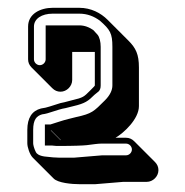

<svg xmlns="http://www.w3.org/2000/svg" viewBox="-20 -705 475 492"><path d="M336 -433V-532C336 -566 328 -582 309 -601L256 -654C238 -672 213 -685 183 -685H115C84 -685 52 -670 52 -637V-553C52 -545 55 -538 61 -532L114 -479C120 -473 127 -470 135 -470C151 -470 165 -484 165 -500V-572H223V-486C223 -485 219 -481 211 -473C195 -457 194 -455 164 -448L145 -443C138 -442 132 -440 126 -438L107 -432C101 -430 93 -428 85 -427C62 -421 50 -403 50 -372V-338C50 -328 56 -309 64 -301L117 -248C128 -236 165 -233 184 -233H224L296 -239H356C372 -239 386 -253 386 -269C386 -277 383 -284 377 -290L324 -343C318 -349 311 -352 303 -352H276C297 -364 336 -400 336 -433ZM135 -346 110 -371H111L136 -346ZM318 -322C318 -314 311 -307 303 -307H242L170 -301H131C123 -301 111 -302 94 -304C80 -306 74 -311 72 -315C67 -325 65 -334 65 -338V-372C65 -399 74 -408 88 -412C97 -413 106 -416 112 -418L131 -424C138 -426 142 -427 148 -428L168 -433C198 -440 206 -446 222 -462C229 -469 238 -470 238 -486V-585C238 -598 235 -610 230 -616L219 -628C209 -635 197 -640 183 -640H97V-553C97 -545 90 -538 82 -538C74 -538 67 -545 67 -553V-637C67 -657 87 -670 115 -670H183C204 -670 221 -663 236 -652C262 -629 268 -620 268 -585V-486C268 -474 262 -461 249 -448C220 -419 216 -414 175 -405L155 -400C142 -397 119 -389 109 -386H95V-332H114C122 -331 125 -331 131 -331C169 -331 192 -332 202 -333C218 -335 231 -337 239 -337H303C311 -337 318 -330 318 -322Z"/></svg>

Font: Squarish
Style: Shd
Weight: 400
Foundry: Cannot Into Space Fonts
Version: Version 0.272